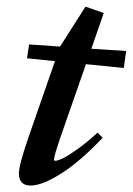

<svg xmlns="http://www.w3.org/2000/svg" viewBox="-20 -559 408 590"><path d="M74.2 11.2Q38.1 11.2 38.1 -25.9Q38.1 -52.2 67.9 -138.2L148.9 -371.1L63 -379.9L69.3 -422.4L164.1 -416H164.6L242.7 -538.6L298.8 -519L260.7 -409.2L367.7 -402.3L360.4 -350.1L244.1 -361.8L167.5 -142.1Q146 -80.1 146 -68.8Q146 -64.9 149.9 -64.9Q156.7 -64.9 170.9 -71.3Q185.1 -77.6 214.8 -98.4Q244.6 -119.1 279.8 -151.4L295.4 -135.7Q225.1 -61.5 167 -25.1Q108.9 11.2 74.2 11.2Z"/></svg>

Font: Elstob SemiBold
Style: Italic
Weight: 600
Italic angle: -20°
Designer: Peter S. Baker
Version: Version 1.015